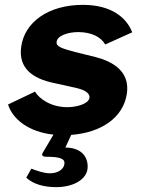

<svg xmlns="http://www.w3.org/2000/svg" viewBox="-20 -546 591 790"><path d="M374 -311 289 -332C234 -347 210 -354 213 -374C216 -400 261 -414 302 -414C357 -414 396 -393 413 -363L524 -413C501 -473 439 -526 321 -526C178 -526 80 -454 67 -352C56 -269 109 -223 204 -204L281 -187C320 -179 351 -167 348 -143C344 -118 294 -105 257 -105C190 -105 142 -139 124 -169L13 -116C33 -54 99 -3 200 8L155 84C150 94 157 99 170 99C230 99 248 108 245 129C242 151 218 167 186 167C160 167 133 157 109 148L88 185C118 213 163 224 212 224C275 224 333 197 340 150C345 109 324 62 249 61L273 9C396 0 488 -62 502 -161C509 -210 497 -279 374 -311Z"/></svg>

Font: United Sans ExtraBold
Style: Italic
Weight: 800
Italic angle: -8°
Designer: Pablo Impallari, Rodrigo Fuenzalida (Modified by Dan O. Williams)
Version: Version 1.000;PS 001.000;hotconv 1.0.88;makeotf.lib2.5.64775